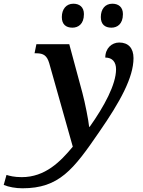

<svg xmlns="http://www.w3.org/2000/svg" viewBox="-186 -774 770 1034"><path d="M414 -625C444 -625 476 -643 476 -698C476 -736 452 -754 419 -754C380 -754 357 -725 357 -682C357 -643 379 -625 414 -625ZM204 -625C234 -625 266 -643 266 -698C266 -736 242 -754 209 -754C171 -754 147 -725 147 -682C147 -643 169 -625 204 -625ZM-65 240C132 240 209 140 348 -63C461 -226 533 -357 533 -461C533 -515 505 -545 456 -545C416 -545 381 -514 381 -464C420 -464 439 -439 439 -401C439 -319 375 -201 297 -91H294C291 -124 272 -221 258 -273L187 -536H10L0 -487H10C49 -487 67 -474 79 -434L206 16C139 97 57 180 -69 180C-110 180 -135 173 -151 168L-166 222C-139 233 -102 240 -65 240Z"/></svg>

Font: Noto Serif SemiBold
Style: Italic
Weight: 600
Italic angle: -12°
Designer: Monotype Design Team
Foundry: Monotype Imaging Inc.
Version: Version 2.014